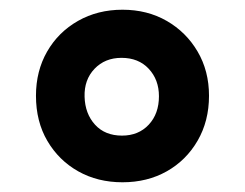

<svg xmlns="http://www.w3.org/2000/svg" viewBox="-20 -877 504 395"><path d="M410 -680Q410 -628 386.5 -587.5Q363 -547 323 -524.5Q283 -502 232 -502Q181 -502 141 -524.5Q101 -547 77.5 -587Q54 -627 54 -680Q54 -731 77 -771Q100 -811 140.5 -834Q181 -857 232 -857Q283 -857 323 -834Q363 -811 386.5 -771Q410 -731 410 -680ZM307 -679Q307 -713 286 -735.5Q265 -758 230 -758Q196 -758 174.5 -735.5Q153 -713 154 -678Q155 -643 175.5 -620.5Q196 -598 231 -598Q265 -598 286 -620.5Q307 -643 307 -679Z"/></svg>

Font: Libre Franklin ExtraBold
Style: Regular
Weight: 800
Designer: Pablo Impallari, Rodrigo Fuenzalida, Nhung Nguyen
Foundry: Impallari Type
Version: Version 3.000